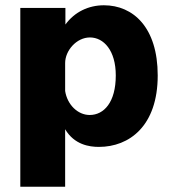

<svg xmlns="http://www.w3.org/2000/svg" viewBox="-20 -547 648 728"><path d="M57 161H227V-57C262 2 319 10 355 10C470 10 578 -69 578 -261C578 -443 485 -527 374 -527C316 -527 263 -502 228 -454V-517H57ZM320 -111C275 -111 235 -150 227 -202V-308C227 -355 270 -405 321 -405C373 -405 419 -356 419 -261C419 -159 374 -111 320 -111Z"/></svg>

Font: United Sans ExtraBold
Style: Regular
Weight: 800
Designer: Pablo Impallari, Rodrigo Fuenzalida (Modified by Dan O. Williams)
Version: Version 1.000;PS 001.000;hotconv 1.0.88;makeotf.lib2.5.64775